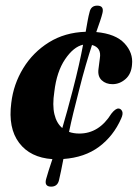

<svg xmlns="http://www.w3.org/2000/svg" viewBox="-20 -570 501 698"><path d="M267 -240.5Q255.5 -196.5 246.5 -159.2Q237.5 -122 231 -90.5Q247.5 -84.5 268.5 -84.5Q340 -84.5 385 -157Q400 -176 411 -175.5Q419.5 -175 424 -165.8Q428.5 -156.5 420.5 -139Q392.5 -75.5 340.2 -36.5Q288 2.5 210.5 8Q205.5 33 201.8 51.8Q198 70.5 194.5 85Q189 108.5 166 108.5Q140.5 108.5 147.5 81.5Q151 68.5 156.8 50.2Q162.5 32 170.5 8.5Q90 3 49.5 -50.8Q9 -104.5 21 -196Q29 -264 64.5 -322Q100 -380 157.8 -416Q215.5 -452 291.5 -454.5Q295.5 -478 298.8 -495.5Q302 -513 305.5 -525.5Q310.5 -549.5 333.5 -549.5Q359 -549.5 352.5 -522.5Q349.5 -510 343.8 -493.2Q338 -476.5 330 -453.5Q400.5 -447 432.5 -412.5Q464.5 -378 460 -335.5Q457.5 -301 436.2 -282.5Q415 -264 389 -264Q365 -264 349.8 -278.2Q334.5 -292.5 338 -319L343 -358Q349.5 -397 314.5 -406.5Q304 -374.5 292 -333.5Q280 -292.5 267 -240.5ZM177.5 -236.5Q170 -187.5 177.8 -154.8Q185.5 -122 206.5 -104.5Q215 -133.5 224.5 -167.5Q234 -201.5 244 -240.5Q257.5 -292.5 266.8 -333.8Q276 -375 282 -407.5Q247.5 -400 216.8 -354.8Q186 -309.5 177.5 -236.5Z"/></svg>

Font: Fraunces 144pt S050
Style: Bold Italic
Weight: 700
Italic angle: -16°
Version: Version 1.000; ttfautohint (v1.8.3)